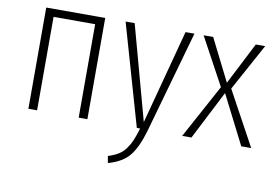

<svg xmlns="http://www.w3.org/2000/svg" viewBox="-76 -648 1402 975"><g transform="rotate(10 624.5 -160.5)"><path d="M347.2 0V-481.9H132.8V0H87.9V-522H392.1V0Z M852.1 -522 704.1 2Q678.7 91.8 642.6 136.5Q606.4 181.2 533.2 201.2L526.9 166Q559.1 155.8 580.3 142.6Q601.6 129.4 616.9 108.2Q632.3 86.9 642.3 63.2Q652.3 39.6 664.1 0H647L497.1 -522H543.9L676.8 -35.2L806.2 -522Z M1084.5 -279.8 1236.8 0H1185.5L1057.6 -252L928.7 0H880.9L1031.7 -277.8L899.4 -522H948.7L1057.6 -305.2L1168.5 -522H1216.8Z"/></g></svg>

Font: Fira Sans Compressed ExtraLight
Style: Regular
Weight: 250
Width: 1
Designer: Carrois Corporate & Edenspiekermann AG
Foundry: Carrois Corporate GbR & Edenspiekermann AG
Version: Version 4.203;PS 004.203;hotconv 1.0.88;makeotf.lib2.5.64775